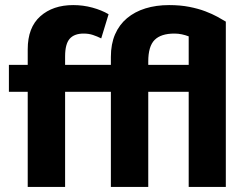

<svg xmlns="http://www.w3.org/2000/svg" viewBox="-20 -735 972 755"><path d="M722 0V-374H563V0H416V-374H236V0H89V-374H15V-480H89V-541Q89 -627 138.5 -671Q188 -715 268 -715Q307 -715 343.5 -705Q380 -695 407 -679L378 -584Q362 -592 345.5 -597.5Q329 -603 309 -603Q272 -603 254 -582.5Q236 -562 236 -513V-480H416V-511Q416 -562 432.5 -600Q449 -638 479.5 -663.5Q510 -689 552 -702Q594 -715 645 -715Q689 -715 724.5 -708Q760 -701 787.5 -690.5Q815 -680 835 -669Q855 -658 868 -650V0ZM666 -603Q613 -603 588 -578Q563 -553 563 -493V-480H722V-592Q709 -597 695 -600Q681 -603 666 -603Z"/></svg>

Font: Mukta Mahee ExtraBold
Style: Regular
Weight: 800
Designer: Shuchita Grover, Noopur Datye, Girish Dalvi, Yashodeep Gholap
Foundry: Ek Type
Version: Version 2.538;PS 1.000;hotconv 16.6.51;makeotf.lib2.5.65220;